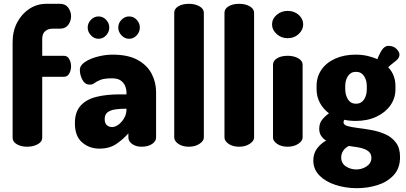

<svg xmlns="http://www.w3.org/2000/svg" viewBox="-20 -768 2126 1005"><path d="M122 0Q90 0 68 -13Q46 -26 46 -47V-547Q46 -605 70 -650.5Q94 -696 134 -722Q174 -748 222 -748H294Q323 -748 337.5 -727.5Q352 -707 352 -683Q352 -658 337.5 -638Q323 -618 294 -618H256Q240 -618 227.5 -612Q215 -606 208 -594.5Q201 -583 201 -564V-476H314Q333 -476 342.5 -458.5Q352 -441 352 -421Q352 -400 342.5 -383Q333 -366 314 -366H201V-47Q201 -26 177.5 -13Q154 0 122 0Z M500 10Q448 10 410 -22.5Q372 -55 372 -123Q372 -182 402 -215Q432 -248 484.5 -261Q537 -274 606 -274H642V-284Q642 -301 635 -318Q628 -335 612 -346.5Q596 -358 567 -358Q526 -358 506 -350Q486 -342 475 -333.5Q464 -325 450 -325Q425 -325 411.5 -350Q398 -375 398 -402Q398 -426 425.5 -444Q453 -462 492.5 -472Q532 -482 569 -482Q651 -482 701 -454Q751 -426 774 -381.5Q797 -337 797 -286V-48Q797 -28 775.5 -14Q754 0 721 0Q692 0 672 -14Q652 -28 652 -48V-70Q625 -39 589 -14.5Q553 10 500 10ZM567 -103Q583 -103 600 -115.5Q617 -128 629.5 -149Q642 -170 642 -195V-199H638Q610 -199 584.5 -195.5Q559 -192 543.5 -180.5Q528 -169 528 -145Q528 -123 539 -113Q550 -103 567 -103ZM656 -565Q633 -565 616 -583Q599 -601 599 -624Q599 -647 616 -664.5Q633 -682 656 -682Q679 -682 695.5 -664.5Q712 -647 712 -624Q712 -601 695.5 -583Q679 -565 656 -565ZM496 -565Q473 -565 456 -583Q439 -601 439 -624Q439 -647 456 -664.5Q473 -682 496 -682Q519 -682 535.5 -664.5Q552 -647 552 -624Q552 -601 535.5 -583Q519 -565 496 -565Z M969 0Q935 0 913.5 -15Q892 -30 892 -48V-701Q892 -722 913.5 -735Q935 -748 969 -748Q1001 -748 1024 -735Q1047 -722 1047 -701V-48Q1047 -30 1024 -15Q1001 0 969 0Z M1232 0Q1198 0 1176.5 -15Q1155 -30 1155 -48V-701Q1155 -722 1176.5 -735Q1198 -748 1232 -748Q1264 -748 1287 -735Q1310 -722 1310 -701V-48Q1310 -30 1287 -15Q1264 0 1232 0Z M1486 0Q1452 0 1430.5 -15Q1409 -30 1409 -48V-429Q1409 -450 1430.5 -463Q1452 -476 1486 -476Q1518 -476 1541 -463Q1564 -450 1564 -429V-48Q1564 -30 1541 -15Q1518 0 1486 0ZM1486 -568Q1452 -568 1428 -590Q1404 -612 1404 -640Q1404 -669 1428 -690Q1452 -711 1486 -711Q1520 -711 1543.5 -690Q1567 -669 1567 -640Q1567 -612 1543.5 -590Q1520 -568 1486 -568Z M1848 217Q1789 217 1736.5 200Q1684 183 1652 150.5Q1620 118 1620 72Q1620 36 1639 10Q1658 -16 1687 -32Q1671 -42 1661 -57Q1651 -72 1651 -94Q1651 -122 1665.5 -140.5Q1680 -159 1702 -175Q1671 -198 1654 -230.5Q1637 -263 1637 -302V-317Q1637 -366 1662.5 -403Q1688 -440 1734.5 -461Q1781 -482 1842 -482Q1874 -482 1903 -475.5Q1932 -469 1955 -458Q1973 -502 1986 -515Q1999 -528 2012 -528Q2040 -528 2055.5 -512Q2071 -496 2071 -482Q2071 -474 2067 -466.5Q2063 -459 2055 -452Q2046 -444 2034.5 -435.5Q2023 -427 2012 -416Q2031 -396 2040.5 -371Q2050 -346 2050 -317V-302Q2050 -254 2023.5 -216.5Q1997 -179 1950 -157Q1903 -135 1842 -135Q1809 -135 1782 -141Q1780 -137 1779 -134Q1778 -131 1778 -128Q1778 -114 1799.5 -108Q1821 -102 1854.5 -98Q1888 -94 1926 -87Q1964 -80 1997.5 -65Q2031 -50 2052.5 -21.5Q2074 7 2074 54Q2074 113 2040.5 149Q2007 185 1955.5 201Q1904 217 1848 217ZM1845 119Q1875 119 1899.5 102.5Q1924 86 1924 58Q1924 41 1914.5 30Q1905 19 1888.5 12.5Q1872 6 1850.5 2.5Q1829 -1 1806 -4Q1786 6 1776 22Q1766 38 1766 56Q1766 87 1790.5 103Q1815 119 1845 119ZM1844 -225Q1870 -225 1885 -246.5Q1900 -268 1900 -302V-317Q1900 -348 1885.5 -370Q1871 -392 1843 -392Q1816 -392 1801.5 -370Q1787 -348 1787 -317V-303Q1787 -270 1801.5 -247.5Q1816 -225 1844 -225Z"/></svg>

Font: Dosis ExtraLight ExtraBold
Style: Regular
Weight: 800
Version: Version 3.001; ttfautohint (v1.8.2)